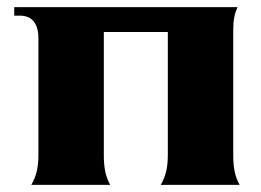

<svg xmlns="http://www.w3.org/2000/svg" viewBox="-20 -520 734 540"><path d="M68 0H290C277 -23 272 -48 272 -84V-430H452V-84C452 -48 446 -24 432 0H654C641 -23 636 -48 636 -84V-437C636 -464 640 -482 648 -500H20V-476H36C70 -476 88 -454 88 -412V-84C88 -48 82 -24 68 0Z"/></svg>

Font: Sinistre Bold
Style: Regular
Weight: 900
Designer: Jules Durand
Foundry: Collletttivo
Version: Version 69.420;Glyphs 3.2 (3217)